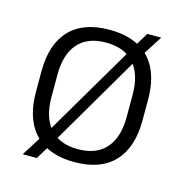

<svg xmlns="http://www.w3.org/2000/svg" viewBox="-87 -602 688 717"><g transform="rotate(15 256.5 -244.0)"><path d="M256.5 12Q189.5 12 143.5 -13Q97.5 -38 74 -86.5Q50.5 -135 50.5 -204.5V-284Q50.5 -388.5 103 -444Q155.5 -499.5 256.5 -499.5Q324 -499.5 370 -474.8Q416 -450 439.2 -402Q462.5 -354 462.5 -284V-204.5Q462.5 -99.5 410 -43.8Q357.5 12 256.5 12ZM63 33.5 117.5 -53 131 -71.5 352.5 -448 361 -462.5 396 -521H450L398 -439.5L384.5 -420.5L164.5 -44.5L155 -28L117.5 33.5ZM256.5 -38Q327.5 -38 364.8 -80Q402 -122 402 -201V-287.5Q402 -366 364.8 -408Q327.5 -450 256.5 -450Q185.5 -450 148.5 -408Q111.5 -366 111.5 -287.5V-201Q111.5 -122 148.5 -80Q185.5 -38 256.5 -38Z"/></g></svg>

Font: Anek Telugu Light
Style: Regular
Weight: 300
Version: Version 1.003